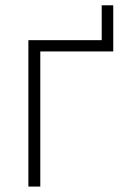

<svg xmlns="http://www.w3.org/2000/svg" viewBox="-20 -687 457 707"><path d="M354.5 -539.1V-667.5H397V-539.1ZM397 -539.1V-497.6H128.4V0H84.5V-539.1Z"/></svg>

Font: Inter 18pt ExtraLight
Style: Regular
Weight: 250
Designer: Rasmus Andersson
Foundry: rsms
Version: Version 4.001;git-66647c0bb